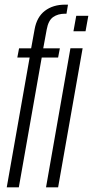

<svg xmlns="http://www.w3.org/2000/svg" viewBox="-20 -806 400 826"><path d="M9 0H61L159.5 -558.5H230L237.5 -598H166L181 -679.5Q188 -718 208.5 -732.5Q229 -747 259.5 -747H266L272.5 -786H260Q208 -786 173.2 -759.5Q138.5 -733 129 -680.5L114 -598H62L54.5 -558.5H107.5ZM178 0H230L335.5 -598.5H283ZM308 -738 296 -671.5H348L360 -738Z"/></svg>

Font: Anybody ExtraCondensed Light
Style: Italic
Weight: 300
Width: 2
Italic angle: -10°
Version: Version 1.113;gftools[0.9.25]